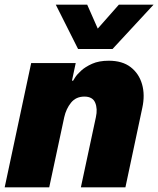

<svg xmlns="http://www.w3.org/2000/svg" viewBox="-23 -799 675 819"><path d="M310 -590 215 -779H349L394 -677L484 -779H632L457 -590ZM-3 0 110 -530H300L284 -455H289Q289 -455 297 -468Q305 -481 323 -497.5Q341 -514 370 -527Q399 -540 441 -540Q499 -540 534.5 -512.5Q570 -485 583 -439.5Q596 -394 584 -339L512 0H322L386 -299Q394 -335 383 -361Q372 -387 337 -387Q301 -387 280 -361Q259 -335 251 -299L187 0Z"/></svg>

Font: Be Vietnam Pro Black
Style: Italic
Weight: 900
Italic angle: -12°
Designer: Lam Bao, Tony Le, Vietanh Nguyen
Foundry: Yellow Type Foundry
Version: Version 1.002; ttfautohint (v1.8.3)